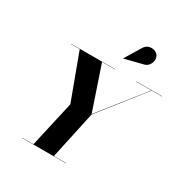

<svg xmlns="http://www.w3.org/2000/svg" viewBox="-222 -1183 1302 1357"><g transform="rotate(30 429.0 -504.5)"><path d="M627 -879 486.5 -843.5 486 -844.5 563.5 -972Q579 -998.5 602 -1005.2Q625 -1012 646.2 -1005.2Q667.5 -998.5 677.5 -983.5Q689.5 -965.5 687.2 -943Q685 -920.5 669.8 -902Q654.5 -883.5 627 -879ZM150 -2H240.5L325 -377L187.5 -748H117V-750H473V-748H369.5L490 -392L772 -748H648V-750H858V-748H774.5L491 -389L407.5 -2H507V0H150Z"/></g></svg>

Font: Bodoni* 96
Style: Bold Italic
Weight: 700
Italic angle: -13°
Version: Version 2.2